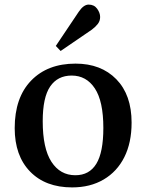

<svg xmlns="http://www.w3.org/2000/svg" viewBox="-20 -802 637 836"><path d="M294 14Q178 14 111 -55Q44 -124 44 -244Q44 -377 115.5 -451Q187 -525 309 -525Q420 -525 486.5 -457Q553 -389 553 -268Q553 -181 521.5 -118Q490 -55 431.5 -20.5Q373 14 294 14ZM308 -39Q369 -39 399.5 -89Q430 -139 430 -245Q430 -361 393 -417Q356 -473 292 -473Q231 -473 198.5 -425.5Q166 -378 166 -274Q166 -156 204 -97.5Q242 -39 308 -39ZM244 -580 223 -602 323 -751Q344 -782 366 -782Q390 -782 403 -764Q416 -746 416 -728Q416 -711 406 -698Q396 -685 380 -673Z"/></svg>

Font: Literata 36pt Medium
Style: Regular
Weight: 500
Designer: Latin by Veronika Burian and Jose Scaglione. Greek by Irene Vlachou. Cyrillic by Vera Evstafieva.
Foundry: TypeTogether
Version: Version 3.002